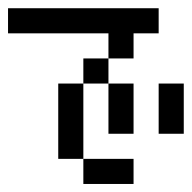

<svg xmlns="http://www.w3.org/2000/svg" viewBox="-20 -458 478 478"><path d="M125 -125V-187.5H187.5V-125ZM125 -62.5V-125H187.5V-62.5ZM187.5 0V-62.5H250V0ZM250 0V-62.5H312.5V0ZM187.5 -250V-312.5H250V-250ZM125 -187.5V-250H187.5V-187.5ZM0 -375V-437.5H62.5V-375ZM62.5 -375V-437.5H125V-375ZM125 -375V-437.5H187.5V-375ZM187.5 -375V-437.5H250V-375ZM250 -375V-437.5H312.5V-375ZM312.5 -375V-437.5H375V-375ZM250 -312.5V-375H312.5V-312.5ZM250 -187.5V-250H312.5V-187.5ZM250 -125V-187.5H312.5V-125ZM375 -187.5V-250H437.5V-187.5ZM375 -125V-187.5H437.5V-125Z"/></svg>

Font: AprilSans
Style: Regular
Weight: 400
Designer: typesprite
Version: Version 1.001;PS 001.001;hotconv 1.0.88;makeotf.lib2.5.64775